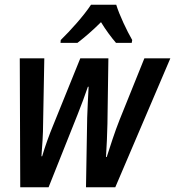

<svg xmlns="http://www.w3.org/2000/svg" viewBox="-20 -786 735 806"><path d="M234 -606H305C335 -629 369 -658 404 -693C424 -660 448 -628 467 -606H533L535 -618C513 -656 481 -723 468 -766H362C331 -719 276 -658 235 -618ZM65 0H184L306 -306C322 -346 336 -384 349 -422H352C350 -378 347 -332 346 -292L341 0H464L695 -541H586L482 -283C462 -233 443 -173 428 -127H425C428 -173 430 -223 431 -266L435 -541H317L202 -257C189 -226 168 -169 157 -130H154C157 -172 161 -219 161 -271L166 -541H63Z"/></svg>

Font: Noto Sans Display SemiCondensed Medium
Style: Italic
Weight: 500
Width: 4
Italic angle: -12°
Designer: Monotype Design Team
Foundry: Monotype Imaging Inc.
Version: Version 1.900